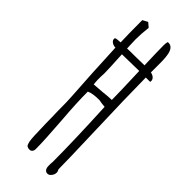

<svg xmlns="http://www.w3.org/2000/svg" viewBox="-259 -795 847 847"><g transform="rotate(45 165.0 -371.0)"><path d="M289 -584H262Q263 -461 270 -256Q276 -72 276 -25Q281 -17 281 -10Q281 2 273 12.5Q265 23 255 23Q245 23 239.5 15.5Q234 8 234 -6V-18Q235 -23 235 -29Q235 -157 225 -364L206 -366L188 -369Q144 -369 125 -359Q125 -290 133 -191Q142 -71 142 -18Q142 -8 137 -2Q132 4 124 4Q105 4 102 -11Q96 -23 95 -83Q93 -137 93 -166L92 -207Q92 -266 90 -292Q81 -422 74 -582H80Q62 -582 52 -589Q42 -596 42 -606Q42 -611 48 -612.5Q54 -614 74 -615Q72 -656 72 -752L96 -765L116 -748Q111 -705 111 -671Q111 -658 113 -616Q124 -617 167 -617L220 -618Q217 -701 217 -742Q217 -753 220 -763Q234 -765 243.5 -756.5Q253 -748 257 -731Q262 -710 262 -675V-616Q279 -612 285.5 -603Q292 -594 289 -584ZM226 -408Q226 -446 221 -584L115 -582Q120 -490 120 -468Q120 -457 119 -447V-428Q119 -418 121 -400L173 -404Q206 -408 226 -408Z"/></g></svg>

Font: Amatic SC
Style: Bold
Weight: 700
Designer: Multiple Designers
Foundry: Vernon Adams
Version: Version 2.505